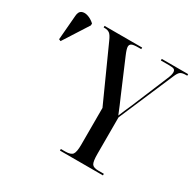

<svg xmlns="http://www.w3.org/2000/svg" viewBox="-157 -886 1062 1052"><g transform="rotate(30 373.5 -360.0)"><path d="M348 0V-10H376Q411 -10 422 -25Q433 -40 433 -87V-319L281 -656Q268 -686 256 -695Q244 -704 224 -704H218V-714H456V-704H438Q406 -704 395.5 -698Q385 -692 385 -679Q385 -665 400 -630L486 -428Q497 -403 507 -379.5Q517 -356 529 -326Q535 -341 545 -364.5Q555 -388 565 -410L656 -628Q666 -651 669 -662Q672 -673 672 -681Q672 -694 664.5 -699Q657 -704 634 -704H580V-714H747V-704H739Q715 -704 704 -696Q693 -688 682 -661L535 -318V-87Q535 -39 544.5 -24.5Q554 -10 586 -10H620V0ZM51 -521 39 -526 52 -682Q54 -709 70 -716.5Q86 -724 108.5 -717Q131 -710 152 -691V-679Z"/></g></svg>

Font: Noto Serif Display ExtraCondensed Medium
Style: Regular
Weight: 500
Width: 2
Designer: Monotype Design Team
Foundry: Monotype Imaging Inc.
Version: Version 2.009